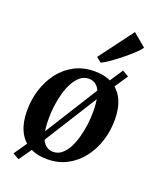

<svg xmlns="http://www.w3.org/2000/svg" viewBox="-167 -949 899 1113"><g transform="rotate(20 283.0 -392.0)"><path d="M86 69 47 47.5 111.5 -46 151.5 -98 398.5 -491.5 421.5 -533 480 -621 519 -598.5 459.5 -510 423.5 -461 175.5 -66.5 149 -20.5ZM327 -561Q393.5 -561 439.2 -535Q485 -509 508.8 -459Q532.5 -409 533 -337Q533 -268 513 -205.2Q493 -142.5 455 -93.5Q417 -44.5 362.8 -16Q308.5 12.5 240.5 12.5Q175 12.5 129.2 -13.8Q83.5 -40 60 -89.8Q36.5 -139.5 36 -210Q35.5 -280 55.5 -343.5Q75.5 -407 113.5 -456Q151.5 -505 205.5 -533Q259.5 -561 327 -561ZM311 -509Q281 -509 258.2 -490.2Q235.5 -471.5 218.5 -440.2Q201.5 -409 190.8 -370.2Q180 -331.5 174.8 -290.2Q169.5 -249 170 -211Q170 -150 180.8 -112.2Q191.5 -74.5 211.5 -57Q231.5 -39.5 259 -39.5Q288.5 -39.5 311.2 -58Q334 -76.5 350.5 -107.8Q367 -139 377.8 -178Q388.5 -217 393.8 -258.2Q399 -299.5 399 -338Q398.5 -398.5 388.5 -436Q378.5 -473.5 359 -491.2Q339.5 -509 311 -509ZM311.5 -644 468.5 -854.5 549 -787Q542.5 -776 525 -758.8Q507.5 -741.5 483.8 -721Q460 -700.5 434 -680.5Q408 -660.5 384 -644.2Q360 -628 342 -619.5Z"/></g></svg>

Font: Merriweather 36pt SemiBold
Style: Italic
Weight: 600
Italic angle: -7.8°
Version: Version 2.101